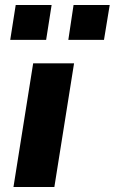

<svg xmlns="http://www.w3.org/2000/svg" viewBox="-20 -750 460 770"><path d="M34 0 113 -496H277L198 0ZM254 -590 275 -730H420L397 -590ZM21 -590 43 -730H187L165 -590Z"/></svg>

Font: Nunito Sans 10pt SemiExpanded ExtraBold
Style: Italic
Weight: 800
Width: 6
Italic angle: -9°
Designer: Vernon Adams
Foundry: Vernon Adams
Version: Version 3.101;gftools[0.9.27]